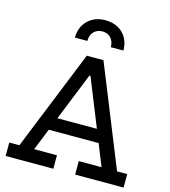

<svg xmlns="http://www.w3.org/2000/svg" viewBox="-140 -1113 1085 1225"><g transform="rotate(15 402.0 -501.0)"><path d="M604 -318V-233H203V-318ZM724.5 -89H791.5V0H471.5V-89H622L387 -673.5L446.5 -633H352.5L412 -673.5L177 -89H327.5V0H12.5V-89H79.5L347 -752H457ZM564 -844Q564 -891 544.2 -926.2Q524.5 -961.5 488.5 -981.5Q452.5 -1001.5 403.5 -1001.5Q356 -1001.5 320.2 -981.5Q284.5 -961.5 264.2 -926Q244 -890.5 243.5 -844H326Q326 -882 347.5 -904.8Q369 -927.5 403.5 -927.5Q439 -927.5 460 -904.8Q481 -882 481 -844Z"/></g></svg>

Font: Hepta Slab ExtraLight Medium
Style: Regular
Weight: 500
Version: Version 1.100